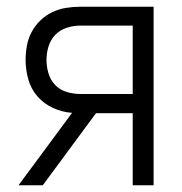

<svg xmlns="http://www.w3.org/2000/svg" viewBox="-20 -550 540 570"><path d="M35 0H107L265 -214H374V0H436V-530H218Q197 -530 175.5 -526.5Q154 -523 134.5 -513.5Q115 -504 99.5 -489Q84 -474 74 -455Q64 -436 60 -415Q56 -394 56 -372Q56 -343 64 -314.5Q72 -286 91 -264Q110 -242 137.5 -229.5Q165 -217 194 -215ZM218 -271Q198 -271 178 -277Q158 -283 144 -297.5Q130 -312 124 -332Q118 -352 118 -372Q118 -392 124 -412Q130 -432 144 -446.5Q158 -461 178 -467.5Q198 -474 218 -474H374V-271Z"/></svg>

Font: Iosevka SS09 Light
Style: Regular
Weight: 300
Monospace: yes
Designer: Belleve Invis
Foundry: Belleve Invis
Version: Version 5.2.1; ttfautohint (v1.8.3)